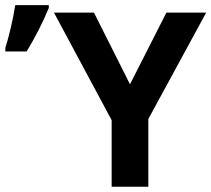

<svg xmlns="http://www.w3.org/2000/svg" viewBox="-75 -711 805 731"><path d="M419.9 -390.1 558.6 -663.1H710L489.7 -257.8V0H350.1V-253.4L130.4 -663.1H282.7ZM-54.7 -528.8Q-46.4 -553.2 -34.4 -603.3Q-22.5 -653.3 -17.1 -691.4H110.8V-680.7Q75.7 -596.2 26.4 -515.1H-54.7Z"/></svg>

Font: Bpm'online Open Sans
Style: Bold
Weight: 700
Foundry: Ascender Corporation
Version: Version 1.10